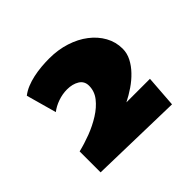

<svg xmlns="http://www.w3.org/2000/svg" viewBox="-88 -684 462 462"><g transform="rotate(-45 143.0 -453.5)"><path d="M268.6 -488.3Q268.6 -472.7 261.2 -458.5Q253.9 -444.3 241.9 -431.9Q230 -419.4 214.6 -408.9Q199.2 -398.4 183.6 -390.6H263.7L257.8 -309.6L20.5 -315.4V-386.7Q41 -391.6 63.5 -400.1Q85.9 -408.7 105 -420.7Q124 -432.6 136.2 -448Q148.4 -463.4 148.4 -482.4Q148.4 -498 135.7 -505.9Q123 -513.7 104.5 -513.7Q88.9 -513.7 73.5 -508.3Q58.1 -502.9 46.9 -494.1L25.4 -571.3Q34.7 -578.6 46.6 -583.5Q58.6 -588.4 72 -591.3Q85.4 -594.2 99.6 -595.5Q113.8 -596.7 127 -596.7Q156.7 -596.7 182.6 -588.4Q208.5 -580.1 227.5 -565.4Q246.6 -550.8 257.6 -531Q268.6 -511.2 268.6 -488.3Z"/></g></svg>

Font: Luckiest Guy
Style: Regular
Weight: 400
Designer: Astigmatic (AOETI)
Foundry: Astigmatic (AOETI)
Version: Version 1.000